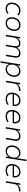

<svg xmlns="http://www.w3.org/2000/svg" viewBox="2803 -3548 925 6571"><g transform="rotate(90 3265.5 -262.5)"><path d="M280 8Q204 8 154 -23.5Q104 -55 82.5 -112.5Q61 -170 71 -247Q79 -303 102 -349.5Q125 -396 161 -430Q197 -464 244.5 -482Q292 -500 348 -500Q397 -500 439 -482Q481 -464 506 -432L481 -394Q455 -423 419.5 -438Q384 -453 346 -453Q299 -453 261 -437.5Q223 -422 194 -393.5Q165 -365 146.5 -325.5Q128 -286 122 -238Q109 -145 152 -92Q195 -39 282 -39Q319 -39 359 -54Q399 -69 430 -95L452 -57Q432 -37 404 -22.5Q376 -8 344.5 0Q313 8 280 8Z M771 8Q699 8 650.5 -24Q602 -56 582 -114Q562 -172 573 -248Q580 -304 602.5 -350Q625 -396 659.5 -429.5Q694 -463 739.5 -481.5Q785 -500 838 -500Q911 -500 958.5 -468Q1006 -436 1026 -379Q1046 -322 1036 -246Q1029 -189 1006.5 -143Q984 -97 949.5 -63Q915 -29 870 -10.5Q825 8 771 8ZM772 -39Q830 -39 875.5 -66.5Q921 -94 949.5 -142.5Q978 -191 986 -254Q998 -345 958 -399Q918 -453 835 -453Q778 -453 732.5 -426Q687 -399 659 -351Q631 -303 622 -240Q611 -148 650.5 -93.5Q690 -39 772 -39Z M1173 0 1250 -492H1298L1281 -380L1283 -381Q1307 -432 1355 -466Q1403 -500 1465 -500Q1533 -500 1569.5 -464.5Q1606 -429 1611 -379H1613Q1641 -435 1688 -467.5Q1735 -500 1803 -500Q1859 -500 1895 -477.5Q1931 -455 1945 -413Q1959 -371 1950 -312L1900 0H1850L1898 -305Q1906 -353 1899.5 -386Q1893 -419 1868.5 -436Q1844 -453 1797 -453Q1745 -453 1704.5 -429.5Q1664 -406 1638.5 -366Q1613 -326 1605 -277L1561 0H1511L1559 -305Q1567 -352 1558 -385Q1549 -418 1524 -435.5Q1499 -453 1459 -453Q1420 -453 1387.5 -437.5Q1355 -422 1329.5 -396.5Q1304 -371 1288 -341Q1272 -311 1267 -281L1223 0Z M2077 180 2183 -492H2231L2214 -382H2216Q2237 -423 2268 -449Q2299 -475 2337 -487.5Q2375 -500 2418 -500Q2485 -500 2531 -468Q2577 -436 2597.5 -379Q2618 -322 2607 -245Q2598 -170 2561.5 -113.5Q2525 -57 2469 -24.5Q2413 8 2342 8Q2278 8 2234.5 -22.5Q2191 -53 2176 -110H2173L2127 180ZM2344 -39Q2402 -39 2447.5 -66.5Q2493 -94 2521.5 -142.5Q2550 -191 2558 -254Q2570 -345 2530 -399Q2490 -453 2407 -453Q2350 -453 2304.5 -426Q2259 -399 2231 -351Q2203 -303 2194 -240Q2183 -148 2222.5 -93.5Q2262 -39 2344 -39Z M2743 0 2820 -492H2869L2853 -387H2855Q2881 -436 2933.5 -465.5Q2986 -495 3051 -499L3093 -501L3091 -453L3030 -448Q2977 -444 2936.5 -422.5Q2896 -401 2871 -366.5Q2846 -332 2839 -290L2793 0Z M3370 8Q3294 8 3241 -22Q3188 -52 3165 -109.5Q3142 -167 3153 -248Q3162 -320 3196.5 -377Q3231 -434 3287.5 -467Q3344 -500 3420 -500Q3497 -500 3541.5 -467Q3586 -434 3601 -377.5Q3616 -321 3605 -249L3602 -234H3183L3190 -279H3586L3559 -257Q3569 -317 3555.5 -361Q3542 -405 3507 -429.5Q3472 -454 3417 -454Q3361 -454 3316.5 -429Q3272 -404 3244 -361Q3216 -318 3206 -265L3203 -248Q3192 -183 3209.5 -136Q3227 -89 3269 -64Q3311 -39 3370 -39Q3412 -39 3458 -50.5Q3504 -62 3548 -96L3571 -58Q3530 -23 3475 -7.5Q3420 8 3370 8Z M3963 8Q3887 8 3834 -22Q3781 -52 3758 -109.5Q3735 -167 3746 -248Q3755 -320 3789.5 -377Q3824 -434 3880.5 -467Q3937 -500 4013 -500Q4090 -500 4134.5 -467Q4179 -434 4194 -377.5Q4209 -321 4198 -249L4195 -234H3776L3783 -279H4179L4152 -257Q4162 -317 4148.5 -361Q4135 -405 4100 -429.5Q4065 -454 4010 -454Q3954 -454 3909.5 -429Q3865 -404 3837 -361Q3809 -318 3799 -265L3796 -248Q3785 -183 3802.5 -136Q3820 -89 3862 -64Q3904 -39 3963 -39Q4005 -39 4051 -50.5Q4097 -62 4141 -96L4164 -58Q4123 -23 4068 -7.5Q4013 8 3963 8Z M4331 0 4408 -492H4456L4439 -381H4441Q4473 -441 4526 -470.5Q4579 -500 4641 -500Q4703 -500 4740 -477.5Q4777 -455 4791.5 -412.5Q4806 -370 4797 -312L4747 0H4697L4745 -308Q4753 -351 4745 -383.5Q4737 -416 4710.5 -434.5Q4684 -453 4634 -453Q4581 -453 4536 -428.5Q4491 -404 4462 -365.5Q4433 -327 4425 -281L4381 0Z M5149 8Q5082 8 5035.5 -24Q4989 -56 4968.5 -113.5Q4948 -171 4959 -247Q4969 -322 5005 -379Q5041 -436 5097.5 -468Q5154 -500 5225 -500Q5288 -500 5332 -469.5Q5376 -439 5390 -382H5393L5444 -705H5495L5383 0H5335L5352 -111H5350Q5329 -69 5298.5 -43Q5268 -17 5230 -4.5Q5192 8 5149 8ZM5159 -39Q5217 -39 5262 -66.5Q5307 -94 5335 -142Q5363 -190 5372 -253Q5384 -344 5344 -398.5Q5304 -453 5222 -453Q5165 -453 5119.5 -425.5Q5074 -398 5045.5 -349.5Q5017 -301 5008 -238Q4996 -148 5036 -93.5Q5076 -39 5159 -39Z M5813 8Q5737 8 5684 -22Q5631 -52 5608 -109.5Q5585 -167 5596 -248Q5605 -320 5639.5 -377Q5674 -434 5730.5 -467Q5787 -500 5863 -500Q5940 -500 5984.5 -467Q6029 -434 6044 -377.5Q6059 -321 6048 -249L6045 -234H5626L5633 -279H6029L6002 -257Q6012 -317 5998.5 -361Q5985 -405 5950 -429.5Q5915 -454 5860 -454Q5804 -454 5759.5 -429Q5715 -404 5687 -361Q5659 -318 5649 -265L5646 -248Q5635 -183 5652.5 -136Q5670 -89 5712 -64Q5754 -39 5813 -39Q5855 -39 5901 -50.5Q5947 -62 5991 -96L6014 -58Q5973 -23 5918 -7.5Q5863 8 5813 8Z M6181 0 6258 -492H6307L6291 -387H6293Q6319 -436 6371.5 -465.5Q6424 -495 6489 -499L6531 -501L6529 -453L6468 -448Q6415 -444 6374.5 -422.5Q6334 -401 6309 -366.5Q6284 -332 6277 -290L6231 0Z"/></g></svg>

Font: Nunito Sans 7pt ExtraLight
Style: Italic
Weight: 250
Italic angle: -9°
Designer: Vernon Adams
Foundry: Vernon Adams
Version: Version 3.101;gftools[0.9.27]